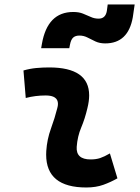

<svg xmlns="http://www.w3.org/2000/svg" viewBox="-20 -829 626 859"><path d="M471.7 -142.6 505.4 -31.2Q475.6 -14.2 442.4 -2.2Q409.2 9.8 366.2 9.8Q186.5 9.8 186.5 -137.2Q186.5 -145 187 -153.3Q190.4 -205.6 208 -253.9Q225.6 -302.2 236.3 -345.2Q239.3 -355.5 239.3 -364.3Q239.3 -401.9 184.6 -401.9Q138.2 -401.9 95.2 -390.6L85 -513.7Q113.8 -522 142.6 -524.7Q171.4 -527.3 200.2 -527.3Q378.9 -527.3 378.9 -402.3Q378.9 -376.5 371.1 -345.2Q359.9 -297.4 343.3 -258.3Q326.7 -219.2 323.2 -172.4Q319.3 -115.7 385.3 -115.7Q409.7 -115.7 428 -121.8Q446.3 -127.9 471.7 -142.6ZM164.1 -613.3 167.5 -632.8Q192.4 -775.4 307.6 -775.4Q333 -775.4 351.1 -768.1Q369.1 -760.7 385.7 -753.4Q401.9 -745.6 421.4 -745.6Q452.1 -745.6 458 -779.8L461.9 -809.1H582.5L574.2 -752Q553.7 -634.8 450.7 -634.8Q425.8 -634.8 407 -643.6Q388.2 -652.3 371.6 -661.1Q354.5 -669.9 335.4 -669.9Q317.4 -669.9 307.4 -660.9Q297.4 -651.9 293 -628.9L290 -613.3Z"/></svg>

Font: CaskaydiaCove NF
Style: Bold Italic
Weight: 700
Italic angle: -10°
Designer: Aaron Bell
Foundry: Saja Typeworks
Version: Version 2111.001; VTT 6.35;Nerd Fonts 3.2.1